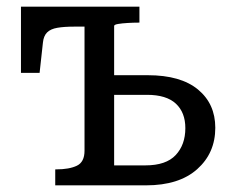

<svg xmlns="http://www.w3.org/2000/svg" viewBox="-20 -557 692 577"><path d="M323 -60H417Q479 -60 508 -91Q537 -122 537 -172Q537 -219 508.5 -245.5Q480 -272 422 -272H295V-331H424Q523 -331 575 -288Q627 -245 627 -173Q627 -97 572.5 -48.5Q518 0 419 0H146V-48H149Q188 -48 211 -59Q234 -70 234 -104V-537H399V-489H395Q381 -489 364 -488Q347 -487 335 -485Q323 -483 323 -479ZM288 -477H204Q173 -477 152.5 -473.5Q132 -470 121.5 -459.5Q111 -449 109 -429L99 -338H43V-537H288Z"/></svg>

Font: Roboto Serif
Style: Regular
Weight: 400
Designer: Greg Gazdowicz
Foundry: Commercial Type
Version: Version 1.008